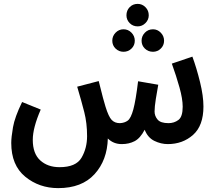

<svg xmlns="http://www.w3.org/2000/svg" viewBox="-20 -738 1121 990"><path d="M608 5Q645 5 674 -10Q703 -25 726 -69Q742 -28 776 -11.5Q810 5 845 5Q922 5 975.5 -42.5Q1029 -90 1029 -189Q1029 -243 1011.5 -314.5Q994 -386 972 -446L866 -410Q889 -346 905.5 -287Q922 -228 922 -188Q922 -136 900 -119.5Q878 -103 849 -103Q808 -103 792.5 -121.5Q777 -140 777 -163Q777 -187 783.5 -228Q790 -269 796 -301L692 -319Q680 -220 667.5 -174Q655 -128 638.5 -116Q622 -104 598 -103Q572 -103 556 -119.5Q540 -136 524 -188Q519 -204 511 -233.5Q503 -263 489 -320L378 -291Q400 -217 414.5 -160Q429 -103 429 -36Q429 26 400.5 75Q372 124 287 124Q226 124 187.5 89Q149 54 149 -17Q149 -79 190 -173L94 -212Q56 -134 47 -82Q38 -30 38 -1Q38 114 110 173Q182 232 280 232Q402 232 467.5 160Q533 88 536 -24Q565 5 608 5ZM690 -602Q713 -602 730 -619Q747 -636 747 -659Q747 -684 730 -701Q713 -718 690 -718Q665 -718 648.5 -701Q632 -684 632 -659Q632 -636 648.5 -619Q665 -602 690 -602ZM617 -471Q641 -471 658 -487.5Q675 -504 675 -528Q675 -552 658 -569.5Q641 -587 617 -587Q593 -587 576 -569.5Q559 -552 559 -528Q559 -504 576 -487.5Q593 -471 617 -471ZM769 -471Q792 -471 809 -487.5Q826 -504 826 -528Q826 -552 809 -569.5Q792 -587 769 -587Q744 -587 727 -569.5Q710 -552 710 -528Q710 -504 727 -487.5Q744 -471 769 -471Z"/></svg>

Font: Noto Sans Arabic UI ExtraCondensed Semi
Style: Regular
Weight: 600
Width: 3
Designer: Nadine Chahine - Monotype Design Team
Foundry: Monotype Imaging Inc.
Version: Version 1.900